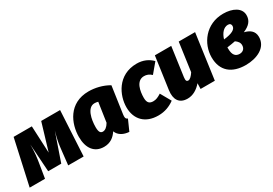

<svg xmlns="http://www.w3.org/2000/svg" viewBox="-8 -1253 2801 1972"><g transform="rotate(-30 1393.0 -267.0)"><path d="M642 -534H418L322 -214L307 -534H91L-27 0H155L180 -153C193 -229 201 -290 200 -381L222 -51H377L490 -379C463 -284 456 -241 447 -155L430 0H613Z M990 -554C754 -554 671 -354 671 -197C671 -64 732 20 846 20C922 20 970 -19 1005 -72C1026 -15 1084 12 1146 16L1202 -110C1176 -121 1176 -138 1180 -172L1226 -491C1152 -535 1065 -554 990 -554ZM982 -418C998 -418 1009 -416 1024 -412L990 -182C966 -141 939 -122 913 -122C891 -122 870 -132 870 -198C870 -292 897 -418 982 -418Z M1561 -554C1333 -554 1246 -355 1246 -217C1246 -74 1335 20 1490 20C1568 20 1629 -5 1683 -44L1613 -168C1576 -145 1551 -133 1518 -133C1478 -133 1449 -148 1449 -212C1449 -291 1469 -405 1562 -405C1592 -405 1620 -395 1648 -369L1741 -480C1696 -527 1634 -554 1561 -554Z M1837 20C1901 20 1958 -15 2002 -67L2000 0H2169L2243 -534H2049L2002 -197C1980 -163 1955 -138 1935 -138C1918 -138 1906 -147 1912 -189L1960 -534H1766L1712 -151C1698 -49 1736 20 1837 20Z M2586 -554C2379 -554 2260 -385 2260 -224C2260 -61 2364 20 2527 20C2656 20 2787 -36 2787 -164C2787 -237 2735 -268 2676 -282C2754 -315 2788 -358 2788 -421C2788 -507 2698 -554 2586 -554ZM2572 -431C2598 -431 2608 -416 2608 -397C2608 -357 2562 -331 2463 -320C2481 -382 2520 -431 2572 -431ZM2550 -248C2577 -229 2595 -207 2595 -177C2595 -130 2562 -111 2530 -111C2484 -111 2452 -137 2452 -217V-232C2488 -237 2520 -242 2550 -248Z"/></g></svg>

Font: Fira Sans Heavy
Style: Italic
Weight: 900
Italic angle: -8°
Designer: bBox Type GmbH & Carrois Corporate GbR & Edenspiekermann AG
Foundry: bBox Type GmbH & Carrois Corporate GbR & Edenspiekermann AG
Version: Version 4.301;PS 004.301;hotconv 1.0.88;makeotf.lib2.5.64775